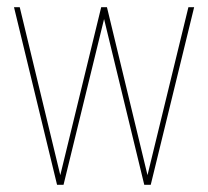

<svg xmlns="http://www.w3.org/2000/svg" viewBox="-20 -515 580 535"><path d="M139 0 19 -495H35L148 -27L262 -495H278L391 -27L505 -495H521L400 0H382L270 -462L157 0Z"/></svg>

Font: Alumni Sans Pinstripe
Style: Regular
Weight: 400
Designer: Robert E. Leuschke
Foundry: Robert E. Leuschke
Version: Version 1.010; ttfautohint (v1.8.4.7-5d5b)